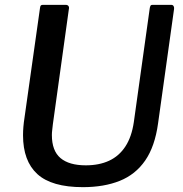

<svg xmlns="http://www.w3.org/2000/svg" viewBox="-20 -762 753 792"><path d="M632 -253Q619 -158 579 -100Q539 -42 474 -16Q409 10 322 10Q193 10 134 -44Q75 -98 75 -204Q75 -221 76.5 -239Q78 -257 81 -276L145 -729Q146 -737 148.5 -739.5Q151 -742 157 -742H251Q259 -742 262.5 -737Q266 -732 264 -724L198 -249Q197 -237 195.5 -226.5Q194 -216 194 -205Q194 -140 229.5 -110Q265 -80 334 -80Q389 -80 430 -99Q471 -118 497 -157.5Q523 -197 532 -258L598 -730Q600 -738 602 -740Q604 -742 610 -742H686Q693 -742 696 -737Q699 -732 698 -725L632 -253Z"/></svg>

Font: Libre Franklin Thin Medium
Style: Italic
Weight: 500
Italic angle: -8°
Version: Version 3.000